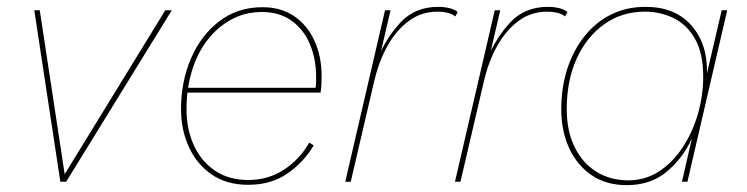

<svg xmlns="http://www.w3.org/2000/svg" viewBox="-20 -530 2178 560"><path d="M462 -500H481L173 0H156L80 -500H96L170 -13L165 -16Z M704 9Q641 9 597.5 -21Q554 -51 531 -101Q508 -151 508 -212Q508 -292 537 -359.5Q566 -427 619.5 -468Q673 -509 746 -509Q800 -509 838.5 -482.5Q877 -456 897.5 -410.5Q918 -365 918 -309Q918 -297 917.5 -284.5Q917 -272 915 -260H519L520 -274H905L900 -271Q902 -283 902 -291Q902 -299 902 -306Q902 -358 884 -401Q866 -444 830.5 -469.5Q795 -495 744 -495Q695 -495 654.5 -473Q614 -451 584.5 -412.5Q555 -374 539.5 -322.5Q524 -271 524 -212Q524 -153 545.5 -106Q567 -59 607.5 -32Q648 -5 704 -5Q762 -5 808 -35Q854 -65 882 -114L895 -106Q866 -57 818.5 -24Q771 9 704 9Z M987 0 1103 -500H1119L1084 -349L1080 -356Q1107 -421 1149 -465.5Q1191 -510 1258 -510Q1275 -510 1290 -506.5Q1305 -503 1315 -495L1308 -482Q1298 -490 1284.5 -493Q1271 -496 1256 -496Q1209 -496 1172.5 -469Q1136 -442 1111 -397.5Q1086 -353 1073 -300L1003 0Z M1307 0 1423 -500H1439L1404 -349L1400 -356Q1427 -421 1469 -465.5Q1511 -510 1578 -510Q1595 -510 1610 -506.5Q1625 -503 1635 -495L1628 -482Q1618 -490 1604.5 -493Q1591 -496 1576 -496Q1529 -496 1492.5 -469Q1456 -442 1431 -397.5Q1406 -353 1393 -300L1323 0Z M1808 10Q1748 10 1705.5 -19Q1663 -48 1640 -98Q1617 -148 1617 -212Q1617 -275 1634.5 -329Q1652 -383 1684.5 -424Q1717 -465 1762 -487.5Q1807 -510 1863 -510Q1949 -510 1996.5 -456Q2044 -402 2042 -316L2085 -500H2101L1985 0H1969L1998 -126Q1972 -69 1925 -29.5Q1878 10 1808 10ZM1812 -4Q1862 -4 1902 -30Q1942 -56 1971 -100Q2000 -144 2015.5 -197.5Q2031 -251 2031 -306Q2031 -374 2007.5 -416Q1984 -458 1945 -477Q1906 -496 1861 -496Q1794 -496 1742.5 -459.5Q1691 -423 1662 -359Q1633 -295 1633 -212Q1633 -147 1656.5 -100Q1680 -53 1720.5 -28.5Q1761 -4 1812 -4Z"/></svg>

Font: Kantumruy Pro Thin
Style: Italic
Weight: 250
Italic angle: -13°
Version: Version 1.002